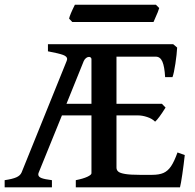

<svg xmlns="http://www.w3.org/2000/svg" viewBox="-20 -805 838 825"><path d="M305.7 0V-30.8Q337.4 -37.1 355.2 -45.4Q373 -53.7 373 -60.5V-309.1H246.1L146.5 -64Q144.5 -59.6 144.5 -55.2Q144.5 -45.4 158 -40Q171.4 -34.7 203.1 -30.8V0H0V-30.8Q33.2 -35.6 50 -43Q66.9 -50.3 72.8 -64L266.6 -543.5Q268.6 -549.3 268.6 -551.3Q268.6 -562.5 250.7 -569.1Q232.9 -575.7 186 -584.5V-615.2H724.1L741.2 -600.6Q739.7 -571.8 733.6 -531.2Q727.5 -490.7 721.2 -473.6H689.5Q687 -519 677.7 -540.3Q668.5 -561.5 649.4 -561.5H480.5V-358.9H675.8L691.4 -342.8Q661.1 -294.4 646.5 -282.2Q633.3 -295.4 612.3 -302.2Q591.3 -309.1 573.7 -309.1H480.5V-85Q480.5 -74.2 488.3 -67.6Q496.1 -61 518.1 -57.4Q540 -53.7 581.5 -53.7H633.3Q664.1 -53.7 682.6 -62Q701.2 -70.3 714.8 -90.3Q728.5 -110.4 742.7 -149.9L773.9 -138.7Q769.5 -98.1 763.4 -56.4Q757.3 -14.6 753.4 0ZM362.3 -560.5Q356.4 -560.5 350.1 -555.9Q343.8 -551.3 339.8 -542.5L265.6 -358.9H373V-550.8Q373 -555.2 369.9 -557.9Q366.7 -560.5 362.3 -560.5ZM290.5 -710.4 276.9 -725.1Q280.3 -741.7 301.8 -784.7H649.9L664.1 -770.5Q661.6 -759.3 645 -722.7Q641.1 -714.8 639.6 -710.4Z"/></svg>

Font: David Libre Medium
Style: Regular
Weight: 500
Version: Version 1.000